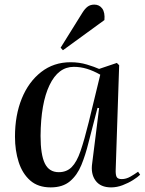

<svg xmlns="http://www.w3.org/2000/svg" viewBox="-20 -799 628 833"><path d="M482 -64Q481 -41 486 -31.5Q491 -22 508 -22Q527 -22 545.5 -32.5Q564 -43 579 -54L588 -41Q578 -31 557.5 -18Q537 -5 512 4.5Q487 14 462 14Q416 14 394.5 -15.5Q373 -45 380 -91L410 -330L403 -331L364 -180Q351 -127 333 -83Q315 -39 283.5 -12.5Q252 14 200 14Q145 14 111 -16Q77 -46 61 -96Q45 -146 45 -206Q45 -299 74.5 -371.5Q104 -444 158.5 -486.5Q213 -529 286 -529Q324 -529 357 -519Q390 -509 410 -500L487 -526L497 -516ZM235 -52Q269 -52 291 -74Q313 -96 329.5 -144Q346 -192 365 -269L415 -475Q385 -492 357 -500.5Q329 -509 300 -509Q233 -509 195 -430Q157 -351 156 -209Q156 -128 174.5 -90Q193 -52 235 -52ZM337 -743Q348 -761 360 -770Q372 -779 389 -779Q411 -779 423.5 -762Q436 -745 433 -712L253 -581L243 -592Z"/></svg>

Font: Literata 72pt Medium
Style: Italic
Weight: 500
Italic angle: -2°
Designer: Latin by Veronika Burian and Jose Scaglione. Greek by Irene Vlachou. Cyrillic by Vera Evstafieva
Foundry: TypeTogether
Version: Version 3.002